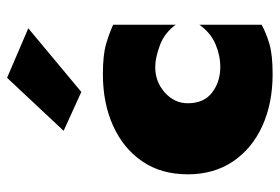

<svg xmlns="http://www.w3.org/2000/svg" viewBox="-144 -637 791 543"><g transform="rotate(-90 251.5 -365.5)"><path d="M443 -681 263 -531 153 -581 303 -741ZM231 -230Q231 -184 261.5 -161Q292 -138 333 -138Q366 -138 398 -151.5Q430 -165 453 -197V-21Q429 -8 398.5 1Q368 10 313 10Q231 10 167 -19Q103 -48 66.5 -102Q30 -156 30 -230Q30 -305 66.5 -358.5Q103 -412 167 -441Q231 -470 313 -470Q368 -470 398.5 -461Q429 -452 453 -441V-264Q430 -296 394.5 -309Q359 -322 333 -322Q292 -322 261.5 -295Q231 -268 231 -230Z"/></g></svg>

Font: Jost* Black
Style: Regular
Weight: 900
Version: Version 3.7